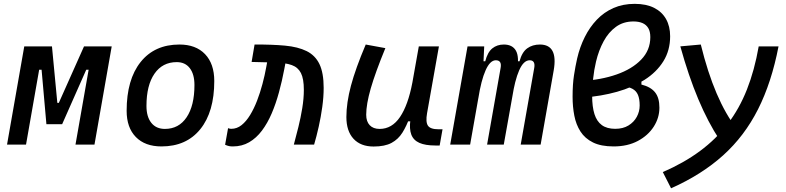

<svg xmlns="http://www.w3.org/2000/svg" viewBox="-20 -762 4142 1012"><path d="M249.5 -107.4 284.2 -219.7H290L422.9 -517.6H484.4L462.9 -394.5H434.6L307.6 -107.4ZM17.1 0 107.9 -517.6H208L117.2 0ZM224.6 -107.4 199.2 -394.5H170.9L192.4 -517.6H253.9L282.2 -219.7H286.1L275.9 -107.4ZM377.9 0 468.8 -517.6H568.8L478 0Z M831.1 9.8Q744.6 9.8 696 -39.8Q647.5 -89.4 647.5 -177.7Q647.5 -342.8 721.2 -435.1Q794.9 -527.3 925.8 -527.3Q1012.2 -527.3 1060.8 -476.6Q1109.4 -425.8 1109.4 -335Q1109.4 -172.4 1035.9 -81.3Q962.4 9.8 831.1 9.8ZM849.1 -82.5Q922.4 -82.5 963.6 -143.8Q1004.9 -205.1 1004.9 -314Q1004.9 -370.6 980.5 -402.6Q956.1 -434.6 911.6 -434.6Q836.4 -434.6 794.2 -373.5Q752 -312.5 752 -203.6Q752 -146.5 777.6 -114.5Q803.2 -82.5 849.1 -82.5Z M1528.8 0Q1540.5 -43 1552.7 -92.3Q1564.9 -141.6 1573.2 -192.1Q1581.5 -242.7 1581.5 -288.6Q1581.5 -346.7 1566.2 -377Q1550.8 -407.2 1518.1 -418.9Q1485.4 -430.7 1432.9 -432.4Q1380.4 -434.1 1306.2 -435.5L1321.8 -527.3Q1414.1 -527.8 1482.4 -521.5Q1550.8 -515.1 1596.2 -492.7Q1641.6 -470.2 1663.8 -424.1Q1686 -377.9 1686 -298.8Q1686 -251.5 1678.7 -198.5Q1671.4 -145.5 1659.9 -94.2Q1648.4 -43 1635.7 0ZM1207 9.8Q1196.3 9.8 1187.5 8.1Q1178.7 6.3 1166.5 1L1182.1 -86.4Q1189.5 -84.5 1191.4 -83.7Q1193.4 -83 1199.2 -83Q1228.5 -83 1253.2 -102.5Q1277.8 -122.1 1298.3 -155.8Q1318.8 -189.5 1335 -231.4Q1351.1 -273.4 1363.3 -319.1Q1375.5 -364.7 1383.3 -408.2L1389.6 -442.4L1485.8 -436.5L1478.5 -397.9Q1466.8 -335.4 1450.4 -275.6Q1434.1 -215.8 1412.1 -164.3Q1390.1 -112.8 1360.6 -73.5Q1331.1 -34.2 1293.2 -12.2Q1255.4 9.8 1207 9.8Z M1949.2 10.3Q1880.9 10.3 1843.3 -30.5Q1805.7 -71.3 1805.7 -145Q1805.7 -219.7 1829.8 -310.3Q1854 -400.9 1907.7 -527.3L2011.2 -508.3Q1958 -378.9 1934.1 -295.7Q1910.2 -212.4 1910.2 -157.2Q1910.2 -121.6 1928.7 -102.1Q1947.3 -82.5 1981 -82.5Q2045.9 -82.5 2088.4 -145.3Q2130.9 -208 2153.3 -325.7L2144.5 -122.6H2112.3L2140.1 -146Q2123 -98.1 2101.1 -63Q2079.1 -27.8 2043.7 -8.8Q2008.3 10.3 1949.2 10.3ZM2274.4 4.9Q2221.7 4.9 2190.4 -9Q2159.2 -22.9 2147.9 -52.7Q2136.7 -82.5 2143.1 -129.9L2137.2 -234.9L2187.5 -517.6H2293.5L2231 -165.5Q2222.7 -118.7 2235.6 -99.6Q2248.5 -80.6 2291.5 -80.6H2312.5L2297.4 4.9Z M2532.2 -517.6 2525.9 -384.3 2458 0H2353L2444.3 -517.6ZM2547.4 0 2618.7 -404.3Q2626 -444.3 2593.3 -444.3Q2563 -444.3 2539.6 -391.6Q2516.1 -338.9 2501 -242.7L2512.7 -439H2537.6Q2549.8 -486.8 2575 -507.1Q2600.1 -527.3 2635.7 -527.3Q2681.2 -527.3 2699.5 -494.6Q2717.8 -461.9 2705.1 -390.6L2635.3 0ZM2898.4 -390.6 2829.6 0H2724.6L2795.9 -404.3Q2799.3 -423.3 2793.5 -433.8Q2787.6 -444.3 2772 -444.3Q2739.7 -444.3 2716.6 -391.6Q2693.4 -338.9 2678.7 -242.7L2685.5 -439H2718.3Q2731.4 -487.3 2759 -507.3Q2786.6 -527.3 2825.7 -527.3Q2922.4 -527.3 2898.4 -390.6Z M3055.7 -248 3046.4 -335.4Q3147.9 -340.8 3229.7 -369.4Q3311.5 -397.9 3359.6 -447.8Q3407.7 -497.6 3407.7 -566.4Q3407.7 -595.7 3397 -613.8Q3386.2 -631.8 3366.5 -640.4Q3346.7 -648.9 3318.8 -648.9Q3265.6 -648.9 3226.6 -620.6Q3187.5 -592.3 3161.6 -544.4Q3135.7 -496.6 3121.6 -437.5Q3111.3 -394.5 3106.2 -346.7Q3101.1 -298.8 3101.1 -256.8Q3101.1 -199.2 3113.3 -160.6Q3125.5 -122.1 3152.3 -102.5Q3179.2 -83 3222.7 -83Q3263.7 -83 3292.5 -100.6Q3321.3 -118.2 3336.4 -146.2Q3351.6 -174.3 3351.6 -206.1Q3351.6 -240.7 3342.5 -262Q3333.5 -283.2 3313.5 -293.9Q3293.5 -304.7 3260.3 -307.6L3360.8 -345.2V-316.4Q3385.7 -310.1 3403.6 -299.8Q3421.4 -289.6 3432.9 -275.1Q3444.3 -260.7 3450 -240.7Q3455.6 -220.7 3455.6 -194.3Q3455.6 -141.1 3425.8 -94.5Q3396 -47.9 3341.8 -19Q3287.6 9.8 3214.4 9.8Q3147.9 9.8 3105.5 -11.2Q3063 -32.2 3039.6 -68.8Q3016.1 -105.5 3007.1 -152.6Q2998 -199.7 2998 -252Q2998 -317.9 3005.4 -365.2Q3012.7 -412.6 3022 -453.6Q3036.1 -514.6 3062.3 -566.9Q3088.4 -619.1 3126 -658.4Q3163.6 -697.8 3213.4 -719.7Q3263.2 -741.7 3325.2 -741.7Q3386.2 -741.7 3427.7 -720.7Q3469.2 -699.7 3490.7 -661.4Q3512.2 -623 3512.2 -570.8Q3512.2 -496.1 3476.3 -438.7Q3440.4 -381.3 3377.4 -341.3Q3314.5 -301.3 3231.9 -278.1Q3149.4 -254.9 3055.7 -248Z M3517.1 230.5 3473.6 145Q3585 96.7 3669.7 33.9Q3754.4 -28.8 3815.7 -108.9Q3877 -189 3917 -290.3Q3957 -391.6 3979 -517.6H4083.5Q4046.9 -327.6 3975.6 -186.3Q3904.3 -44.9 3791.7 56.6Q3679.2 158.2 3517.1 230.5ZM3673.8 -527.3Q3745.6 -234.4 3863.3 -83.5L3772.9 -24.9Q3711.9 -117.2 3660.4 -239.7Q3608.9 -362.3 3565.9 -517.6Z"/></svg>

Font: Cascadia Code
Style: Italic
Weight: 400
Italic angle: -10°
Designer: Aaron Bell
Foundry: Saja Typeworks
Version: Version 2407.024